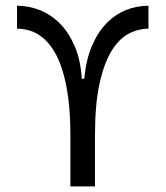

<svg xmlns="http://www.w3.org/2000/svg" viewBox="-20 -662 590 682"><path d="M279.3 -382.3H270.5C267.9 -425.6 259.8 -463.5 246.1 -496.1C232.4 -528.6 215.1 -555.7 194.1 -577.1C173.1 -598.6 149.3 -614.7 122.8 -625.5C96.3 -636.2 68.8 -641.6 40.5 -641.6V-560.1C56.8 -560.1 72.8 -557.5 88.4 -552.5C104 -547.4 118.9 -539 133.1 -527.1C147.2 -515.2 160.2 -499.8 171.9 -480.7C183.6 -461.7 193.8 -438.2 202.4 -410.2C211 -382.2 217.8 -349.4 222.7 -311.8C227.5 -274.2 230 -231 230 -182.1V0H317.4V-182.1C317.4 -254.7 322.7 -315.3 333.3 -363.8C343.8 -412.3 358 -451.1 375.7 -480.2C393.5 -509.4 413.7 -529.9 436.5 -542C459.3 -554 482.9 -560.1 507.3 -560.1V-641.6C478.7 -641.6 451.4 -636.2 425.5 -625.5C399.7 -614.7 376.5 -598.6 356.2 -577.1C335.9 -555.7 318.9 -528.6 305.4 -496.1C291.9 -463.5 283.2 -425.6 279.3 -382.3Z"/></svg>

Font: CodeNewRoman Nerd Font Mono
Style: Regular
Weight: 400
Monospace: yes
Designer: Sam Radian
Foundry: Code New Roman
Version: Version 2.00 November 29, 2014;Nerd Fonts 3.2.1